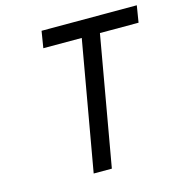

<svg xmlns="http://www.w3.org/2000/svg" viewBox="-104 -794 839 888"><g transform="rotate(-15 315.0 -350.0)"><path d="M236 0 345 -620H161L174 -700H630L617 -620H432L323 0Z"/></g></svg>

Font: Overpass
Style: Italic
Weight: 400
Italic angle: -10°
Designer: Delve Withrington, Dave Bailey, Thomas Jockin
Foundry: Delve Fonts LLC
Version: Version 4.000